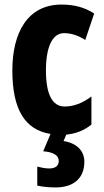

<svg xmlns="http://www.w3.org/2000/svg" viewBox="-20 -580 455 840"><path d="M349 128C349 79 315 46 258 37L270 9C311 5 348 -9 380 -35V-158C342 -129 302 -114 263 -114C209 -114 181 -167 181 -272C181 -378 211 -435 260 -435C291 -435 322 -425 353 -405L392 -521C351 -547 307 -560 249 -560C100 -560 34 -436 34 -272C34 -101 89 -12 201 6L169 82C212 85 237 99 237 124C237 145 223 157 195 157C180 157 163 154 143 149V232C165 237 192 240 223 240C304 240 349 198 349 128Z"/></svg>

Font: Noto Sans Armenian ExtraCondensed ExtraBold
Style: Regular
Weight: 800
Width: 2
Designer: Monotype Design Team
Foundry: Monotype Imaging Inc.
Version: Version 2.008